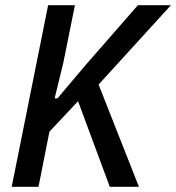

<svg xmlns="http://www.w3.org/2000/svg" viewBox="-20 -718 677 738"><path d="M280 -329 170 -212 128 0H25L165 -698H268L223 -475L190 -340H201L310 -469L510 -698H637L359 -393L514 0H402Z"/></svg>

Font: IBM Plex Sans Cond Medm
Style: Italic
Weight: 500
Width: 3
Italic angle: -11°
Designer: Mike Abbink, Paul van der Laan, Pieter van Rosmalen
Foundry: Bold Monday
Version: Version 1.3